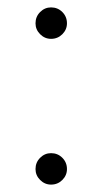

<svg xmlns="http://www.w3.org/2000/svg" viewBox="-20 -495 278 519"><path d="M76 -38Q76 -56 88.5 -68.5Q101 -81 118 -81Q136 -81 148.5 -68.5Q161 -56 161 -38Q161 -21 148.5 -8.5Q136 4 118 4Q101 4 88.5 -8.5Q76 -21 76 -38ZM76 -432Q76 -450 88.5 -462.5Q101 -475 118 -475Q136 -475 148.5 -462.5Q161 -450 161 -432Q161 -415 148.5 -402.5Q136 -390 118 -390Q101 -390 88.5 -402.5Q76 -415 76 -432Z"/></svg>

Font: Bellota
Style: Regular
Weight: 400
Designer: Kemie Guaida
Foundry: Kemie Guaida
Version: Version 4.001